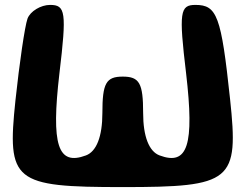

<svg xmlns="http://www.w3.org/2000/svg" viewBox="-20 -820 1000 782"><path d="M92 -744C81 -713 59 -562 43 -412C8 -80 34 -58 480 -58C926 -58 953 -81 917 -417C881 -755 864 -800 776 -800C713 -800 708 -771 738 -521C772 -229 745 -144 630 -187C587 -203 563 -264 563 -360C563 -481 548 -508 480 -508C412 -508 397 -481 397 -360C397 -264 373 -203 330 -187C215 -144 188 -229 222 -521C252 -771 247 -800 184 -800C146 -800 103 -774 92 -744Z"/></svg>

Font: Hussar Skorodowane
Style: Bold
Weight: 700
Foundry: Cannot Into Space Fonts
Version: Version 0.892